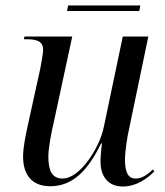

<svg xmlns="http://www.w3.org/2000/svg" viewBox="-20 -669 601 699"><path d="M224 -629H487L491 -649H228ZM427 10C476 10 515 -18 542 -45L537 -52C514 -31 496 -19 473 -19C446 -19 435 -43 435 -88C435 -116 443 -171 450 -200L520 -536H427L358 -207C343 -132 272 -19 208 -19C169 -19 156 -48 156 -100C156 -129 167 -187 176 -225L243 -536H69L67 -526H78C114 -526 137 -519 137 -487C137 -475 131 -445 127 -421L82 -216C74 -180 64 -132 64 -99C64 -40 90 9 163 9C246 9 301 -50 348 -147H351C348 -123 346 -97 346 -80C346 -30 371 10 427 10Z"/></svg>

Font: Noto Serif Display SemiCondensed
Style: Italic
Weight: 400
Width: 4
Italic angle: -12°
Designer: Monotype Design Team
Foundry: Monotype Imaging Inc.
Version: Version 2.009